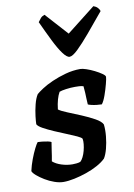

<svg xmlns="http://www.w3.org/2000/svg" viewBox="-91 -831 617 886"><g transform="rotate(-10 217.5 -387.5)"><path d="M134 0Q115 0 92 -8Q69 -16 48.5 -28.5Q28 -41 13.5 -53.5Q-1 -66 -4 -75Q2 -102 12 -128.5Q22 -155 32 -175Q42 -195 48 -202Q56 -202 69.5 -200.5Q83 -199 95 -196.5Q107 -194 111 -191Q108 -176 105 -152.5Q102 -129 97 -103Q113 -89 138.5 -81Q164 -73 189 -73Q197 -73 207.5 -74Q218 -75 226 -78Q233 -84 239.5 -97Q246 -110 250 -125.5Q254 -141 255.5 -156Q257 -171 255 -181Q252 -187 232.5 -196Q213 -205 185.5 -216Q158 -227 130.5 -239Q103 -251 82 -262.5Q61 -274 56 -284Q56 -296 59 -321.5Q62 -347 69 -375Q76 -403 87 -420Q96 -428 116.5 -441.5Q137 -455 166.5 -468Q196 -481 230.5 -490.5Q265 -500 300 -500Q310 -500 328 -494Q346 -488 365 -478.5Q384 -469 397.5 -459.5Q411 -450 411 -444Q411 -436 404.5 -411Q398 -386 389 -360.5Q380 -335 370 -322Q361 -322 347 -323.5Q333 -325 321 -328Q309 -331 306 -333Q305 -347 304.5 -360.5Q304 -374 303.5 -388Q303 -402 301 -419Q292 -422 281 -422.5Q270 -423 262 -423Q241 -423 219.5 -420Q198 -417 188 -413Q180 -399 174.5 -379.5Q169 -360 166 -334Q178 -325 206.5 -313.5Q235 -302 268.5 -288Q302 -274 329 -259Q356 -244 363 -229Q366 -204 363 -173.5Q360 -143 353 -116.5Q346 -90 336 -74Q321 -59 296.5 -45.5Q272 -32 243 -22Q214 -12 185.5 -6Q157 0 134 0ZM262 -564Q249 -564 231 -588.5Q213 -613 192.5 -654.5Q172 -696 149 -746Q156 -756 162.5 -763.5Q169 -771 181 -775L276 -670L410 -775Q422 -771 429.5 -763Q437 -755 439 -747Q398 -697 362.5 -655Q327 -613 301.5 -588.5Q276 -564 262 -564Z"/></g></svg>

Font: Texturina 12pt
Style: Bold Italic
Weight: 700
Italic angle: -11°
Designer: Guillermo Torres Carreño
Foundry: Omnibus-Type
Version: Version 1.002